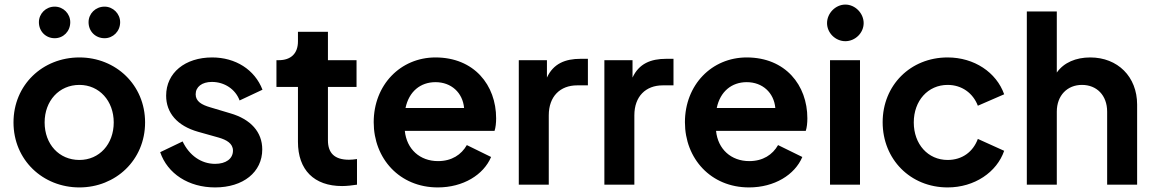

<svg xmlns="http://www.w3.org/2000/svg" viewBox="-20 -807 5039 839"><path d="M327 12C485 12 614 -107 614 -272C614 -436 486 -556 327 -556C166 -556 39 -436 39 -272C39 -108 167 12 327 12ZM150 -710C150 -670 180 -640 219 -640C257 -640 287 -670 287 -710C287 -747 257 -778 219 -778C180 -778 150 -747 150 -710ZM175 -272C175 -366 238 -436 327 -436C414 -436 477 -366 477 -272C477 -177 414 -108 327 -108C238 -108 175 -177 175 -272ZM367 -710C367 -670 397 -640 437 -640C474 -640 505 -670 505 -710C505 -747 474 -778 437 -778C397 -778 367 -747 367 -710Z M920 12C1043 12 1126 -55 1126 -154C1126 -230 1076 -286 986 -312L899 -338C861 -349 835 -364 835 -395C835 -427 862 -449 906 -449C961 -449 1009 -417 1027 -368L1127 -415C1093 -503 1009 -556 907 -556C789 -556 706 -489 706 -389C706 -314 754 -257 846 -231L935 -206C970 -196 998 -180 998 -149C998 -113 967 -91 920 -91C859 -91 807 -128 778 -189L680 -142C712 -48 804 12 920 12Z M1475 6C1495 6 1521 3 1540 0V-112C1527 -110 1514 -109 1505 -109C1441 -109 1413 -139 1413 -194V-427H1538V-544H1413V-668H1282V-626C1282 -573 1251 -544 1198 -544H1188V-427H1282V-187C1282 -65 1352 6 1475 6Z M1893 12C2004 12 2093 -43 2126 -121L2020 -173C1996 -131 1954 -103 1894 -103C1815 -103 1757 -155 1749 -235H2141C2146 -250 2148 -270 2148 -290C2148 -435 2052 -556 1883 -556C1730 -556 1613 -436 1613 -273C1613 -114 1726 12 1893 12ZM1752 -335C1767 -407 1817 -448 1883 -448C1952 -448 2002 -402 2008 -335Z M2247 0H2378V-303C2378 -386 2428 -434 2502 -434H2549V-550H2517C2450 -550 2398 -529 2370 -468V-544H2247Z M2621 0H2752V-303C2752 -386 2802 -434 2876 -434H2923V-550H2891C2824 -550 2772 -529 2744 -468V-544H2621Z M3253 12C3364 12 3453 -43 3486 -121L3380 -173C3356 -131 3314 -103 3254 -103C3175 -103 3117 -155 3109 -235H3501C3506 -250 3508 -270 3508 -290C3508 -435 3412 -556 3243 -556C3090 -556 2973 -436 2973 -273C2973 -114 3086 12 3253 12ZM3112 -335C3127 -407 3177 -448 3243 -448C3312 -448 3362 -402 3368 -335Z M3607 0H3738V-544H3607ZM3594 -706C3594 -663 3631 -627 3674 -627C3717 -627 3754 -663 3754 -706C3754 -749 3717 -787 3674 -787C3631 -787 3594 -749 3594 -706Z M4121 12C4239 12 4336 -55 4368 -148L4253 -200C4232 -143 4184 -108 4121 -108C4035 -108 3973 -177 3973 -272C3973 -367 4035 -436 4121 -436C4183 -436 4232 -400 4253 -345L4368 -395C4334 -491 4237 -556 4121 -556C3958 -556 3837 -434 3837 -273C3837 -111 3958 12 4121 12Z M4467 0H4598V-319C4598 -390 4644 -436 4708 -436C4772 -436 4818 -391 4818 -319V0H4949V-350C4949 -472 4864 -556 4744 -556C4682 -556 4629 -534 4598 -490V-757H4467Z"/></svg>

Font: Mluvka
Style: Bold
Weight: 700
Designer: Modified by Jiří Krblich, Original typeface by Gumpita Rahayu
Foundry: Gumpita Rahayu & Jiří Krblich
Version: Version 2.000;Glyphs 3.1.1 (3134)